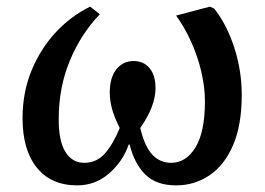

<svg xmlns="http://www.w3.org/2000/svg" viewBox="-20 -545 800 579"><path d="M213 14Q134 14 91 -39.5Q48 -93 48 -188Q48 -268 76 -334.5Q104 -401 150 -449.5Q196 -498 252 -525L281 -502Q225 -444 191 -363Q157 -282 157 -185Q157 -119 177.5 -86.5Q198 -54 234 -54Q272 -54 297 -83Q322 -112 341 -159Q324 -193 317.5 -218Q311 -243 311 -266Q311 -311 331 -336Q351 -361 383 -361Q413 -361 431 -339.5Q449 -318 449 -279Q449 -225 403 -159Q416 -104 439 -79Q462 -54 496 -54Q541 -54 569.5 -100.5Q598 -147 598 -240Q598 -282 587 -329Q576 -376 556 -420Q536 -464 511 -498L613 -525L626 -519Q664 -471 686.5 -401.5Q709 -332 709 -259Q709 -168 683 -107.5Q657 -47 612 -16.5Q567 14 511 14Q451 14 418 -19Q385 -52 371 -109H368Q351 -59 309.5 -22.5Q268 14 213 14Z"/></svg>

Font: Literata 36pt Medium
Style: Italic
Weight: 500
Italic angle: -2°
Designer: Latin by Veronika Burian and Jose Scaglione. Greek by Irene Vlachou. Cyrillic by Vera Evstafieva
Foundry: TypeTogether
Version: Version 3.002